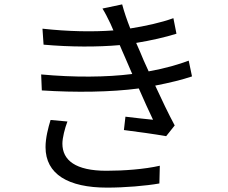

<svg xmlns="http://www.w3.org/2000/svg" viewBox="-20 -816 1040 877"><path d="M211 -268C200 -232 188 -186 188 -144C188 -20 292 41 469 41C550 41 646 33 708 22L710 -59C640 -43 546 -36 466 -36C325 -36 265 -84 265 -160C265 -186 276 -230 288 -261ZM842 -539C797 -522 737 -504 659 -490C642 -527 628 -558 620 -579L602 -620C670 -631 735 -646 786 -662L772 -733C714 -712 644 -697 575 -686C560 -724 547 -762 538 -796L448 -777C461 -756 470 -738 485 -707C489 -698 493 -688 498 -677C403 -670 292 -672 174 -685L179 -612C302 -601 427 -601 527 -610C534 -594 541 -576 549 -559L584 -478C466 -463 319 -462 168 -476L171 -403C324 -393 486 -395 614 -412C637 -360 660 -308 679 -269C648 -272 601 -277 553 -283L546 -222C609 -214 689 -203 739 -194L778 -243C750 -295 718 -362 689 -425C756 -438 813 -452 857 -467Z"/></svg>

Font: Noto Sans CJK KR Regular
Style: Regular
Weight: 400
Designer: Ryoko NISHIZUKA (kana & ideographs); Paul D. Hunt (Latin, Greek & Cyrillic); Wenlong ZHANG (bopomofo); Sandoll Communica
Foundry: Adobe Systems Incorporated
Version: Version 1.004;PS 1.004;hotconv 1.0.82;makeotf.lib2.5.63406